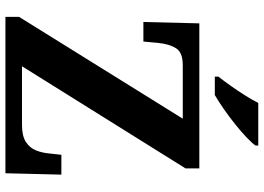

<svg xmlns="http://www.w3.org/2000/svg" viewBox="-152 -819 971 707"><g transform="rotate(90 333.5 -465.5)"><path d="M42 0V-50L417 -653H220Q173 -653 157.5 -628Q142 -603 138 -562L133 -508H61L66 -714H600V-663L224 -61H440Q481 -61 503 -75.5Q525 -90 534 -113Q543 -136 545 -161L550 -206H623L618 0ZM262 -784Q277 -803 295.5 -829Q314 -855 331 -882Q348 -909 359 -931H516V-921Q507 -908 486 -888Q465 -868 437.5 -846Q410 -824 382 -804.5Q354 -785 330 -771H262Z"/></g></svg>

Font: Noto Serif Sinhala
Style: Bold
Weight: 700
Designer: Jelle Bosma - Monotype Design Team
Foundry: Monotype Imaging Inc.
Version: Version 2.007; ttfautohint (v1.8.4.7-5d5b)